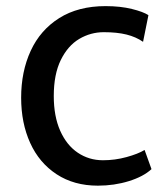

<svg xmlns="http://www.w3.org/2000/svg" viewBox="-20 -584 529 612"><path d="M453.1 -535.6 436 -450.7Q413.6 -466.3 383.3 -473.9Q353 -481.4 311 -481.4Q269 -481.4 232.7 -460Q196.3 -438.5 173.8 -392.8Q151.4 -347.2 151.4 -277.8Q151.4 -213.4 171.9 -167.2Q192.4 -121.1 228 -97.2Q263.7 -73.2 308.1 -73.2Q346.7 -73.2 383.3 -83.3Q419.9 -93.3 440.9 -106L462.9 -44.9Q437 -21 390.6 -6.6Q344.2 7.8 292 7.8Q215.8 7.8 160.4 -28.6Q105 -64.9 76.2 -128.4Q47.4 -191.9 47.4 -272.5Q47.4 -356 77.9 -422.1Q108.4 -488.3 168.9 -526.4Q229.5 -564.5 316.4 -564.5Q363.8 -564.5 400.4 -555.4Q437 -546.4 453.1 -535.6Z"/></svg>

Font: Merriweather Sans
Style: Regular
Weight: 400
Designer: Eben Sorkin
Foundry: Eben Sorkin
Version: Version 1.006; ttfautohint (v1.4.1) -l 6 -r 50 -G 0 -x 11 -H